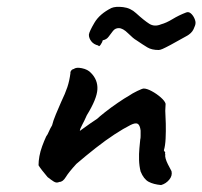

<svg xmlns="http://www.w3.org/2000/svg" viewBox="-20 -564 583 553"><path d="M444 -31Q422 -33 408 -40.5Q394 -48 385 -70Q381 -86 380.5 -103.5Q380 -121 381.5 -137Q383 -153 384 -163Q385 -165 385 -172.5Q385 -180 385 -188Q383 -204 376.5 -207.5Q370 -211 356 -204Q336 -194 310 -177Q284 -160 256 -138Q228 -116 200 -92Q178 -68 169.5 -54Q161 -40 151 -40Q143 -36 135 -41Q127 -46 117 -54Q110 -62 101.5 -73Q93 -84 91 -88Q91 -100 93.5 -114Q96 -128 101.5 -143Q107 -158 113 -171Q117 -176 120.5 -184.5Q124 -193 130 -203Q133 -216 141 -235Q149 -254 156 -270Q168 -295 174 -313Q180 -331 183 -354Q182 -356 184.5 -360Q187 -364 191 -365H192Q199 -371 216 -367.5Q233 -364 242 -354Q262 -334 260.5 -306.5Q259 -279 230 -232Q223 -216 216.5 -204Q210 -192 210 -187Q210 -187 219 -193.5Q228 -200 240 -208.5Q252 -217 260 -222Q265 -227 282 -240.5Q299 -254 319.5 -268Q340 -282 351 -288Q361 -295 375.5 -302Q390 -309 394 -309Q403 -309 417 -301.5Q431 -294 443 -283.5Q455 -273 457 -265Q457 -261 456.5 -255.5Q456 -250 456 -245Q457 -230 457.5 -208Q458 -186 457 -165Q456 -144 452 -131Q452 -131 453 -129Q454 -127 456 -125Q455 -123 455.5 -121Q456 -119 456 -119Q455 -115 457 -107.5Q459 -100 463.5 -91Q468 -82 474 -71Q477 -58 467.5 -46.5Q458 -35 444 -31ZM437 -420Q417 -420 404.5 -427.5Q392 -435 373 -448Q364 -453 349 -468Q334 -483 322 -483Q312 -483 305.5 -475Q299 -467 293 -458.5Q287 -450 276 -448Q275 -443 270 -435.5Q265 -428 263 -433Q250 -436 243 -445Q236 -454 236 -464Q237 -473 252 -498.5Q267 -524 301 -541Q313 -546 334.5 -543.5Q356 -541 372 -526Q395 -505 410 -495.5Q425 -486 444 -494Q459 -498 477 -509Q495 -520 516 -528Q523 -531 529.5 -525.5Q536 -520 540 -511Q544 -502 543 -496Q543 -492 537.5 -480Q532 -468 517 -460Q487 -443 471 -434.5Q455 -426 448 -423Q441 -420 437 -420Z"/></svg>

Font: Caveat SemiBold
Style: Regular
Weight: 600
Designer: Pablo Impallari
Foundry: Pablo Impallari
Version: Version 2.000